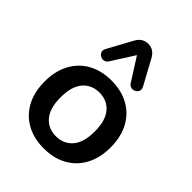

<svg xmlns="http://www.w3.org/2000/svg" viewBox="-221 -890 1016 1016"><g transform="rotate(45 287.0 -381.5)"><path d="M287 10Q212 10 156.5 -21Q101 -52 70.5 -109Q40 -166 40 -244Q40 -322 70.5 -379Q101 -436 156.5 -467Q212 -498 287 -498Q362 -498 417.5 -467Q473 -436 503.5 -379Q534 -322 534 -244Q534 -166 503.5 -109Q473 -52 417.5 -21Q362 10 287 10ZM287 -81Q345 -81 380 -122Q415 -163 415 -244Q415 -326 380 -367Q345 -408 287 -408Q229 -408 194 -367Q159 -326 159 -244Q159 -163 194 -122Q229 -81 287 -81ZM427 -594Q438 -574 427.5 -559.5Q417 -545 399 -543.5Q381 -542 369 -559L287 -688L205 -559Q193 -542 175 -543.5Q157 -545 146.5 -559.5Q136 -574 147 -594L220 -728Q243 -773 287 -773Q331 -773 354 -728Z"/></g></svg>

Font: Chiron GoRound TC M
Style: Regular
Weight: 500
Designer: Ryoko NISHIZUKA 西塚涼子 (kana, bopomofo & ideographs); Paul D. Hunt (Latin, Greek & Cyrillic); Sandoll Communications 산돌커뮤니
Foundry: Adobe
Version: Version 1.000;hotconv 1.1.1;makeotfexe 2.6.0